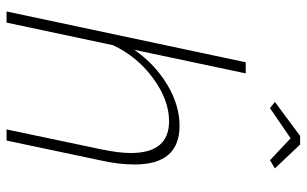

<svg xmlns="http://www.w3.org/2000/svg" viewBox="-195 -741 936 586"><g transform="rotate(90 273.0 -448.0)"><path d="M291 -819 395 -896H421L494 -819L469 -804L402 -867L310 -804ZM170 -730H204L132 -390Q176 -453 238.5 -490.5Q301 -528 364 -528Q482 -528 482 -391Q482 -344 471 -294L409 0H375L436 -290Q447 -343 447 -379Q447 -496 350 -496Q285 -496 218.5 -447Q152 -398 118 -325L49 0H15Z"/></g></svg>

Font: Raleway-v4020 ExtraLight
Style: Italic
Weight: 275
Italic angle: -12°
Designer: Matt McInerney, Pablo Impallari, Rodrigo Fuenzalida
Foundry: Matt McInerney, Pablo Impallari, Rodrigo Fuenzalida
Version: Version 4.020;PS 004.020;hotconv 1.0.88;makeotf.lib2.5.64775